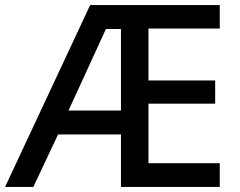

<svg xmlns="http://www.w3.org/2000/svg" viewBox="-21 -734 943 754"><path d="M842 0V-93H562V-327H824V-418H562V-622H842V-714H333L-1 0H110L207 -206H454V0ZM248 -300 395 -620H454V-300Z"/></svg>

Font: Noto Sans Arabic UI Md
Style: Regular
Weight: 500
Designer: Monotype Design Team, Nadine Chahine and Nizar Qandah
Foundry: Monotype Imaging Inc.
Version: Version 2.010